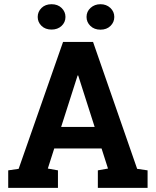

<svg xmlns="http://www.w3.org/2000/svg" viewBox="-20 -915 758 935"><path d="M20 0ZM20 -85.4 70.8 -92.8 287.1 -710.9H433.1L647.9 -92.8L698.7 -85.4V0H456.5V-85.4L505.9 -94.2L474.6 -191.9H244.1L212.9 -94.2L262.2 -85.4V0H20ZM277.8 -296.9H440.9L360.8 -547.4H357.9ZM298.8 -832.5Q298.8 -806.6 279.8 -788.8Q260.7 -771 231 -771Q200.7 -771 182.1 -789.1Q163.6 -807.1 163.6 -832.5Q163.6 -857.9 182.1 -876.2Q200.7 -894.5 231 -894.5Q261.2 -894.5 280 -876.2Q298.8 -857.9 298.8 -832.5ZM401.4 -832.5Q401.4 -858.9 421.1 -876.7Q440.9 -894.5 469.2 -894.5Q498 -894.5 517.3 -876.5Q536.6 -858.4 536.6 -832.5Q536.6 -807.1 518.1 -788.8Q499.5 -770.5 469.2 -770.5Q439 -770.5 420.2 -788.8Q401.4 -807.1 401.4 -832.5Z"/></svg>

Font: Roboto Avanza Slab
Style: Bold
Weight: 700
Designer: Google
Version: Version 1.100263; 2013; ttfautohint (v0.94.20-1c74) -l 8 -r 